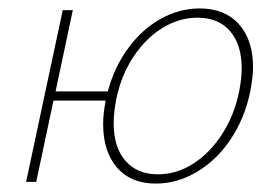

<svg xmlns="http://www.w3.org/2000/svg" viewBox="-20 -432 662 456"><path d="M581 -272Q581 -250 574 -213Q561 -151 528 -101.5Q495 -52 448 -24Q401 4 350 4Q291 4 258 -34Q225 -72 225 -137Q225 -163 231 -193H107L66 0H42L129 -408H153L112 -215H236Q252 -274 285.5 -319Q319 -364 363 -388Q407 -412 454 -412Q514 -412 547.5 -374.5Q581 -337 581 -272ZM554 -270Q554 -326 526.5 -358Q499 -390 449 -390Q406 -390 366.5 -366Q327 -342 297.5 -298Q268 -254 256 -196Q250 -165 250 -139Q250 -82 278 -50Q306 -18 355 -18Q400 -18 440 -44Q480 -70 508.5 -115Q537 -160 548 -215Q554 -245 554 -270Z"/></svg>

Font: Ysabeau Extralight
Style: Italic
Weight: 200
Italic angle: -12°
Designer: Christian Thalmann (Catharsis Fonts)
Version: Version 0.003